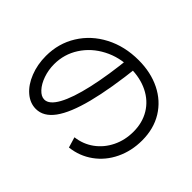

<svg xmlns="http://www.w3.org/2000/svg" viewBox="-133 -915 1129 1129"><g transform="rotate(45 432.0 -350.5)"><path d="M736.3 -357.4Q736.3 -432.6 701.7 -489.7Q667 -546.9 604 -578.1Q541 -609.4 459 -609.4Q367.2 -609.4 290.5 -569.3Q213.9 -529.3 169.4 -460.4Q125 -391.6 125 -308.6Q125 -260.7 140.1 -217.3Q155.3 -173.8 180.2 -147Q205.1 -120.1 231.4 -120.1Q271.5 -120.1 306.6 -183.6Q341.8 -247.1 369.1 -367.7Q396.5 -488.3 413.1 -654.3L484.4 -646.5Q461.9 -441.4 427.7 -308.6Q393.6 -175.8 346.2 -110.8Q298.8 -45.9 235.4 -45.9Q186.5 -45.9 145.5 -81.1Q104.5 -116.2 80.6 -176.8Q56.6 -237.3 56.6 -308.6Q56.6 -413.1 108.9 -497.1Q161.1 -581.1 252.9 -628.9Q344.7 -676.8 460 -676.8Q561.5 -676.8 640.6 -637.7Q719.7 -598.6 764.2 -526.4Q808.6 -454.1 808.6 -357.4Q808.6 -269.5 773.4 -196.3Q738.3 -123 675.3 -77.6Q612.3 -32.2 533.2 -23.4L513.7 -88.9Q578.1 -96.7 628.4 -133.3Q678.7 -169.9 707.5 -228.5Q736.3 -287.1 736.3 -357.4Z"/></g></svg>

Font: Pretendard GOV Variable
Style: Regular
Weight: 400
Designer: Base glyphs from Inter by Rasmus Andersson; Hangul glyphs from Noto Sans CJK(Source Han Sans) by Jang Soo-young and Kang
Foundry: Kil Hyung-jin
Version: Version 1.307;Glyphs 3.2 (3192)